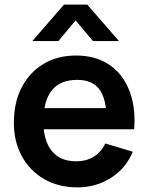

<svg xmlns="http://www.w3.org/2000/svg" viewBox="-20 -795 642 830"><path d="M315.3 15Q233.4 15 171.5 -20.5Q109.6 -56.1 74.8 -119Q40 -182 40 -264.2Q40 -352.7 74.1 -417.9Q108.2 -483.2 168.7 -519.1Q229.2 -555 308.7 -555Q392.4 -555 451.2 -515.8Q509.9 -476.7 538.5 -405.2Q567.2 -333.7 560.1 -236.3H440.5V-280.3Q440 -368.5 409.5 -409.1Q379 -449.7 313.7 -449.7Q239.8 -449.7 203.6 -403.8Q167.5 -358 167.5 -270Q167.5 -187.8 203.6 -142.8Q239.8 -97.8 308.7 -97.8Q353.2 -97.8 385.3 -117.7Q417.5 -137.5 435 -174.8L554.2 -139Q523.2 -65.8 458.4 -25.4Q393.5 15 315.3 15ZM501.2 -236.3H129.5V-327.5H501.2ZM232.3 -617.5H119.8L256.5 -775H357.5L494.2 -617.5H381.7L307 -706.7Z"/></svg>

Font: Manrope Variable Light
Style: Regular
Weight: 200
Designer: Mikhail Sharanda
Foundry: Mikhail Sharanda
Version: Version 4.505